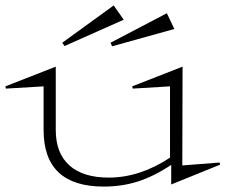

<svg xmlns="http://www.w3.org/2000/svg" viewBox="-57 -669 836 709"><path d="M-37.1 -350.1 148.9 -422.9V-189Q148.9 -103.5 199.2 -58.3Q249.5 -13.2 344.2 -13.2Q459.5 -13.2 570.8 -86.9V-350.1L433.1 -341.8L431.2 -350.1L617.2 -422.9L616.2 -58.1L753.9 -68.8L755.9 -61L575.2 12.2V-60.1Q511.2 -17.6 452.1 1.2Q393.1 20 326.2 20Q104 20 104 -189V-350.1L-35.2 -341.8ZM172.9 -511.2 362.8 -648.9 399.9 -596.2 181.2 -499ZM351.1 -511.2 559.1 -620.1 586.9 -562 356.9 -498Z"/></svg>

Font: Halibut Exp Thin
Style: Regular
Weight: 250
Width: 7
Designer: Matteo Maggi
Foundry: Collletttivo
Version: Version 3.080 | FøM Fix